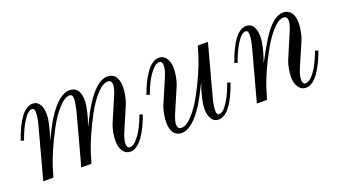

<svg xmlns="http://www.w3.org/2000/svg" viewBox="-49 -814 2055 1172"><g transform="rotate(-20 979.0 -228.0)"><path d="M58.1 -273.9 38.1 -279.8Q104 -467.8 183.1 -467.8Q212.4 -467.8 227.8 -443.1Q243.2 -418.5 243.2 -378.9Q243.2 -320.3 206.1 -216.8Q249.5 -304.7 273.4 -342.8Q352.1 -467.8 422.9 -467.8Q455.6 -467.8 472.9 -445.3Q490.2 -422.9 490.2 -378.9Q490.2 -320.3 453.1 -216.8Q496.6 -304.7 520.5 -342.8Q599.1 -467.8 669.9 -467.8Q702.1 -467.8 720 -443.8Q737.8 -419.9 737.8 -376Q737.8 -350.1 731.7 -319.6Q725.6 -289.1 717.8 -270L648.9 -108.9Q632.8 -69.3 632.8 -43Q632.8 -14.2 652.8 -14.2Q674.3 -14.2 699 -42.7Q723.6 -71.3 741.7 -107.2Q759.8 -143.1 773.9 -182.1L793.9 -175.8Q780.3 -137.7 764.9 -105.7Q749.5 -73.7 730.7 -46.4Q711.9 -19 690.2 -3.4Q668.5 12.2 646 12.2Q616.2 12.2 598.6 -13.9Q581.1 -40 581.1 -81.1Q581.1 -105.5 586.9 -136Q592.8 -166.5 601.1 -186L669.9 -347.2Q686 -386.7 686 -407.2Q686 -438 660.2 -438Q627.9 -438 588.1 -394.3Q548.3 -350.6 514.4 -287.8Q480.5 -225.1 454.6 -166Q428.7 -106.9 416 -65.9L396 0H330.1L416 -317.9Q432.1 -381.3 432.1 -407.2Q432.1 -417 431.4 -422.4Q430.7 -427.7 426 -432.9Q421.4 -438 413.1 -438Q380.9 -438 341.1 -394.3Q301.3 -350.6 267.3 -287.8Q233.4 -225.1 207.5 -166Q181.6 -106.9 168.9 -65.9L148.9 0H83L169.9 -321.8Q185.1 -376 185.1 -408.2Q185.1 -424.3 181.2 -431.2Q177.2 -438 168 -438Q142.1 -438 110.8 -388.2Q79.6 -338.4 58.1 -273.9Z M1343.8 -182.1 1363.8 -175.8Q1297.9 12.2 1218.8 12.2Q1189.5 12.2 1174.1 -12.7Q1158.7 -37.6 1158.7 -77.1Q1158.7 -135.3 1195.8 -238.8Q1152.3 -150.9 1128.4 -112.8Q1049.8 12.2 979 12.2Q946.8 12.2 929 -11.7Q911.1 -35.6 911.1 -80.1Q911.1 -106 917 -136.5Q922.9 -167 930.7 -186L1000 -347.2Q1016.1 -386.7 1016.1 -413.1Q1016.1 -441.9 996.1 -441.9Q974.6 -441.9 950 -413.3Q925.3 -384.8 907.2 -348.9Q889.2 -313 875 -273.9L855 -279.8Q868.7 -317.9 884 -349.9Q899.4 -381.8 918.2 -409.2Q937 -436.5 958.7 -452.1Q980.5 -467.8 1002.9 -467.8Q1032.7 -467.8 1050.3 -441.9Q1067.9 -416 1067.9 -375Q1067.9 -350.6 1062 -320.1Q1056.2 -289.6 1047.9 -270L979 -108.9Q962.9 -69.3 962.9 -48.8Q962.9 -18.1 988.8 -18.1Q1021 -18.1 1060.8 -61.8Q1100.6 -105.5 1134.5 -168.2Q1168.5 -231 1194.3 -290Q1220.2 -349.1 1232.9 -390.1L1252.9 -456.1H1318.8L1231.9 -133.8Q1216.8 -79.6 1216.8 -47.9Q1216.8 -31.7 1220.7 -24.9Q1224.6 -18.1 1233.9 -18.1Q1259.8 -18.1 1291 -67.9Q1322.3 -117.7 1343.8 -182.1Z M1445.8 -273.9 1425.8 -279.8Q1491.7 -467.8 1570.8 -467.8Q1600.1 -467.8 1615.5 -443.1Q1630.9 -418.5 1630.9 -378.9Q1630.9 -320.3 1593.8 -216.8Q1641.6 -306.6 1672.9 -356Q1744.6 -467.8 1810.5 -467.8Q1842.8 -467.8 1860.8 -443.8Q1878.9 -419.9 1878.9 -376Q1878.9 -350.1 1872.8 -319.6Q1866.7 -289.1 1858.9 -270L1789.6 -108.9Q1773.9 -70.8 1773.9 -43Q1773.9 -14.2 1793.9 -14.2Q1815.4 -14.2 1840.1 -42.7Q1864.7 -71.3 1882.6 -107.2Q1900.4 -143.1 1914.6 -182.1L1934.6 -175.8Q1920.9 -137.7 1905.5 -105.7Q1890.1 -73.7 1871.3 -46.4Q1852.5 -19 1830.8 -3.4Q1809.1 12.2 1786.6 12.2Q1756.8 12.2 1739.3 -13.9Q1721.7 -40 1721.7 -81.1Q1721.7 -105.5 1727.5 -136Q1733.4 -166.5 1741.7 -186L1810.5 -347.2Q1826.7 -386.7 1826.7 -407.2Q1826.7 -438 1800.8 -438Q1770 -438 1730.2 -394Q1690.4 -350.1 1656 -287.8Q1621.6 -225.6 1595 -165.5Q1568.4 -105.5 1556.6 -65.9L1536.6 0H1470.7L1557.6 -321.8Q1572.8 -376 1572.8 -408.2Q1572.8 -424.3 1568.8 -431.2Q1564.9 -438 1555.7 -438Q1529.8 -438 1498.5 -388.2Q1467.3 -338.4 1445.8 -273.9Z"/></g></svg>

Font: Flanker Steampunk
Style: Italic
Weight: 400
Italic angle: -12°
Designer: Alexey Kryukov, Leonardo Di Lena
Foundry: Alexey Kryukov, Leonardo Di Lena
Version: 1.210